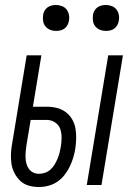

<svg xmlns="http://www.w3.org/2000/svg" viewBox="-20 -742 540 770"><path d="M328 0 414 -520H473L387 0ZM136 8Q115 8 95.5 2.5Q76 -3 62 -16Q48 -29 38.5 -47Q29 -65 26 -85Q23 -105 24 -126Q25 -147 29 -168L87 -520H146L112 -314H168Q189 -314 208.5 -309Q228 -304 243.5 -292.5Q259 -281 269 -264Q279 -247 282.5 -227.5Q286 -208 285.5 -187Q285 -166 282 -146Q279 -127 273.5 -109Q268 -91 259.5 -73.5Q251 -56 238.5 -40Q226 -24 209.5 -13Q193 -2 174 3Q155 8 136 8ZM137 -45Q149 -45 161.5 -49.5Q174 -54 183.5 -63Q193 -72 199.5 -83Q206 -94 211 -106Q216 -118 219 -130Q222 -142 224 -154Q227 -172 227 -190.5Q227 -209 221.5 -225Q216 -241 201 -251Q186 -261 168 -261H103L86 -159Q84 -146 83 -133.5Q82 -121 82.5 -109Q83 -97 86 -85.5Q89 -74 96 -64.5Q103 -55 113.5 -50Q124 -45 137 -45ZM405 -618Q392 -618 381 -622.5Q370 -627 362.5 -636Q355 -645 353 -657.5Q351 -670 353 -683Q354 -691 359 -699.5Q364 -708 371.5 -713Q379 -718 387.5 -720Q396 -722 404 -722Q417 -722 428.5 -717.5Q440 -713 447 -704Q454 -695 456.5 -682.5Q459 -670 456 -657Q455 -649 450 -640.5Q445 -632 438 -627Q431 -622 422 -620Q413 -618 405 -618ZM205 -618Q192 -618 181 -622.5Q170 -627 162.5 -636Q155 -645 153 -657.5Q151 -670 153 -683Q154 -691 159 -699.5Q164 -708 171.5 -713Q179 -718 187.5 -720Q196 -722 204 -722Q217 -722 228.5 -717.5Q240 -713 247 -704Q254 -695 256.5 -682.5Q259 -670 256 -657Q255 -649 250 -640.5Q245 -632 238 -627Q231 -622 222 -620Q213 -618 205 -618Z"/></svg>

Font: Iosevka Term Curly Light
Style: Italic
Weight: 300
Italic angle: -9°
Designer: Belleve Invis
Foundry: Belleve Invis
Version: Version 32.3.0